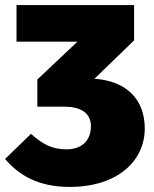

<svg xmlns="http://www.w3.org/2000/svg" viewBox="-20 -716 605 756"><path d="M352 -406 508 -557V-696H45V-552H285L127 -403V-296H233C292 -296 338 -275 338 -219C338 -159 298 -128 242 -128C186 -128 149 -147 102 -189L0 -90C56 -24 134 20 254 20C445 20 550 -84 550 -210C550 -325 478 -397 352 -406Z"/></svg>

Font: Fira Sans Heavy
Style: Regular
Weight: 900
Designer: bBox Type GmbH & Carrois Corporate GbR & Edenspiekermann AG
Foundry: bBox Type GmbH & Carrois Corporate GbR & Edenspiekermann AG
Version: Version 4.300;PS 004.300;hotconv 1.0.88;makeotf.lib2.5.64775